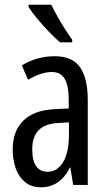

<svg xmlns="http://www.w3.org/2000/svg" viewBox="-20 -786 456 816"><path d="M213 -547Q289 -547 321 -499Q353 -451 353 -362V0H291L279 -74H277Q235 10 154 10Q113 10 86 -12.5Q59 -35 46.5 -71.5Q34 -108 34 -150Q34 -230 80 -274Q126 -318 211 -322L272 -325V-360Q272 -422 255 -451Q238 -480 200 -480Q156 -480 99 -447L73 -508Q136 -547 213 -547ZM225 -263Q117 -257 117 -152Q117 -103 134 -79.5Q151 -56 182 -56Q224 -56 248.5 -97.5Q273 -139 273 -212V-266ZM198 -766Q209 -743 224.5 -715.5Q240 -688 256.5 -662Q273 -636 287 -617V-606H235Q215 -623 188.5 -650.5Q162 -678 138 -707Q114 -736 101 -757V-766Z"/></svg>

Font: Noto Sans Oriya ExtCond
Style: Regular
Weight: 400
Width: 2
Designer: Amélie Bonet and Sol Matas
Foundry: Google LLC
Version: Version 2.006; ttfautohint (v1.8.4.7-5d5b)